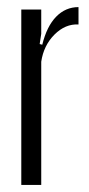

<svg xmlns="http://www.w3.org/2000/svg" viewBox="-20 -522 252 541"><path d="M40 -495.1H96.2V-426.8L91.8 -397.9L99.1 -396Q111.8 -447.8 138.2 -474.9Q164.6 -502 201.2 -502V-453.1Q164.1 -455.1 133.5 -424.6Q103 -394 96.2 -348.1V-1H40Z"/></svg>

Font: Moniqa Narrow Heading
Style: Regular
Weight: 400
Width: 4
Designer: Rajesh Rajput
Foundry: Rajesh Rajput
Version: Version 1.000